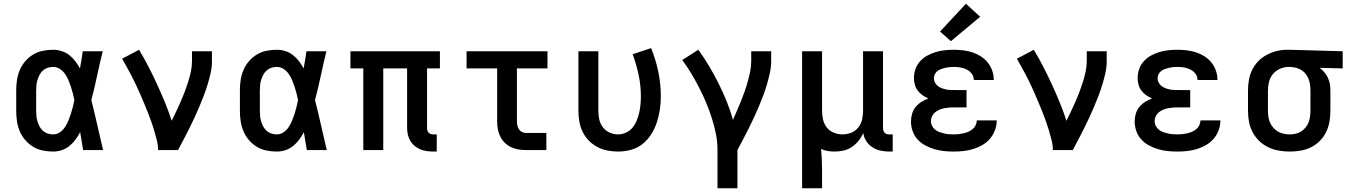

<svg xmlns="http://www.w3.org/2000/svg" viewBox="-20 -805 7240 1030"><path d="M265 8Q237 8 209.5 2.5Q182 -3 158 -17.5Q134 -32 115.5 -53.5Q97 -75 86 -101Q75 -127 71 -154.5Q67 -182 67 -210V-320Q67 -348 71 -375.5Q75 -403 86 -429Q97 -455 115.5 -476.5Q134 -498 158 -512.5Q182 -527 209.5 -532.5Q237 -538 265 -538Q288 -538 310.5 -531Q333 -524 351.5 -509.5Q370 -495 384 -476.5Q398 -458 409 -438Q413 -461 417 -484Q421 -507 424 -530H531Q515 -465 501 -399Q487 -333 470 -268Q487 -201 502 -134Q517 -67 533 0H426Q422 -24 418 -48Q414 -72 410 -96Q399 -75 385 -56Q371 -37 352.5 -22Q334 -7 311.5 0.5Q289 8 265 8ZM265 -84Q285 -84 301.5 -95.5Q318 -107 328.5 -123Q339 -139 346.5 -157Q354 -175 360 -193.5Q366 -212 370.5 -230.5Q375 -249 379 -268Q375 -287 370.5 -305Q366 -323 360 -341Q354 -359 346.5 -376.5Q339 -394 328 -409.5Q317 -425 300.5 -435.5Q284 -446 265 -446Q251 -446 236.5 -441.5Q222 -437 211 -427.5Q200 -418 193 -405Q186 -392 181.5 -378Q177 -364 175.5 -349.5Q174 -335 174 -320V-210Q174 -195 175.5 -180.5Q177 -166 181.5 -152Q186 -138 193 -125Q200 -112 211 -102.5Q222 -93 236.5 -88.5Q251 -84 265 -84Z M828 0Q828 -27 821.5 -52.5Q815 -78 807.5 -103.5Q800 -129 791 -154Q782 -179 772.5 -203.5Q763 -228 752.5 -252.5Q742 -277 731.5 -301.5Q721 -326 709.5 -350Q698 -374 686 -397.5Q674 -421 661 -444Q648 -467 635 -490L726 -538Q753 -493 777 -446.5Q801 -400 823 -352Q845 -304 865 -255.5Q885 -207 901 -157Q914 -183 926 -208.5Q938 -234 949.5 -260Q961 -286 971 -312.5Q981 -339 989.5 -366Q998 -393 1004 -421Q1010 -449 1010 -477V-530H1117V-477Q1117 -445 1110 -413.5Q1103 -382 1093.5 -351Q1084 -320 1072.5 -290Q1061 -260 1048.5 -230.5Q1036 -201 1022.5 -172Q1009 -143 994.5 -114Q980 -85 965 -56.5Q950 -28 935 0Z M1465 8Q1437 8 1409.5 2.5Q1382 -3 1358 -17.5Q1334 -32 1315.5 -53.5Q1297 -75 1286 -101Q1275 -127 1271 -154.5Q1267 -182 1267 -210V-320Q1267 -348 1271 -375.5Q1275 -403 1286 -429Q1297 -455 1315.5 -476.5Q1334 -498 1358 -512.5Q1382 -527 1409.5 -532.5Q1437 -538 1465 -538Q1488 -538 1510.5 -531Q1533 -524 1551.5 -509.5Q1570 -495 1584 -476.5Q1598 -458 1609 -438Q1613 -461 1617 -484Q1621 -507 1624 -530H1731Q1715 -465 1701 -399Q1687 -333 1670 -268Q1687 -201 1702 -134Q1717 -67 1733 0H1626Q1622 -24 1618 -48Q1614 -72 1610 -96Q1599 -75 1585 -56Q1571 -37 1552.5 -22Q1534 -7 1511.5 0.5Q1489 8 1465 8ZM1465 -84Q1485 -84 1501.5 -95.5Q1518 -107 1528.5 -123Q1539 -139 1546.5 -157Q1554 -175 1560 -193.5Q1566 -212 1570.5 -230.5Q1575 -249 1579 -268Q1575 -287 1570.5 -305Q1566 -323 1560 -341Q1554 -359 1546.5 -376.5Q1539 -394 1528 -409.5Q1517 -425 1500.5 -435.5Q1484 -446 1465 -446Q1451 -446 1436.5 -441.5Q1422 -437 1411 -427.5Q1400 -418 1393 -405Q1386 -392 1381.5 -378Q1377 -364 1375.5 -349.5Q1374 -335 1374 -320V-210Q1374 -195 1375.5 -180.5Q1377 -166 1381.5 -152Q1386 -138 1393 -125Q1400 -112 1411 -102.5Q1422 -93 1436.5 -88.5Q1451 -84 1465 -84Z M2305 8Q2287 8 2269 5.5Q2251 3 2234.5 -4Q2218 -11 2204 -22.5Q2190 -34 2181 -49.5Q2172 -65 2168 -82.5Q2164 -100 2164 -118V-438H2036V0H1929V-438H1860V-530H2340V-438H2271V-118Q2271 -111 2273 -104.5Q2275 -98 2280 -93Q2285 -88 2291.5 -86Q2298 -84 2305 -84H2323V8Z M2801 0Q2780 0 2759.5 -3.5Q2739 -7 2720.5 -16Q2702 -25 2687 -40Q2672 -55 2663 -74Q2654 -93 2650.5 -113.5Q2647 -134 2647 -155V-438H2483V-530H2917V-438H2753V-155Q2753 -144 2755.5 -132.5Q2758 -121 2764 -111.5Q2770 -102 2780 -97Q2790 -92 2801 -92H2911V0Z M3296 8Q3267 8 3238.5 2.5Q3210 -3 3184.5 -16.5Q3159 -30 3138.5 -51Q3118 -72 3105.5 -98Q3093 -124 3088 -152.5Q3083 -181 3083 -210V-530H3190V-210Q3190 -187 3195 -164Q3200 -141 3214 -122.5Q3228 -104 3250 -94Q3272 -84 3295 -84Q3317 -84 3338 -93.5Q3359 -103 3373 -120Q3387 -137 3395.5 -158Q3404 -179 3409 -200.5Q3414 -222 3416 -244.5Q3418 -267 3418 -289Q3418 -346 3406 -403Q3394 -460 3374 -514L3473 -547Q3498 -485 3511.5 -420Q3525 -355 3525 -289Q3525 -253 3520 -218Q3515 -183 3504 -149.5Q3493 -116 3474 -85.5Q3455 -55 3427.5 -33Q3400 -11 3365.5 -1.5Q3331 8 3296 8Z M3829 205V0Q3829 -44 3820.5 -87Q3812 -130 3798.5 -172Q3785 -214 3768 -254.5Q3751 -295 3731 -334Q3711 -373 3688.5 -410.5Q3666 -448 3640 -483L3726 -538Q3757 -496 3784 -450.5Q3811 -405 3834.5 -358Q3858 -311 3878 -262Q3898 -213 3912 -162Q3923 -187 3934 -212.5Q3945 -238 3955.5 -263.5Q3966 -289 3975 -315Q3984 -341 3991.5 -368Q3999 -395 4004.5 -422Q4010 -449 4010 -477V-530H4117V-477Q4117 -445 4110 -413.5Q4103 -382 4094 -351Q4085 -320 4073.5 -290Q4062 -260 4049.5 -230.5Q4037 -201 4023.5 -172Q4010 -143 3995.5 -114Q3981 -85 3966 -56.5Q3951 -28 3936 0V205Z M4283 205V-530H4390V-210Q4390 -186 4395.5 -162.5Q4401 -139 4416 -120.5Q4431 -102 4453.5 -93Q4476 -84 4500 -84Q4524 -84 4546.5 -93Q4569 -102 4584 -120.5Q4599 -139 4604.5 -162.5Q4610 -186 4610 -210V-530H4717V-118Q4717 -111 4719 -104.5Q4721 -98 4725.5 -93Q4730 -88 4736.5 -86Q4743 -84 4750 -84H4769V8H4750Q4727 8 4703.5 3Q4680 -2 4660 -15Q4640 -28 4627 -48.5Q4614 -69 4611 -92Q4602 -70 4586.5 -50.5Q4571 -31 4550.5 -17Q4530 -3 4506 2.5Q4482 8 4457 8Q4439 8 4420.5 5Q4402 2 4385 -6Q4387 21 4388.5 48Q4390 75 4390 102V205Z M5098 8Q5071 8 5045 5.5Q5019 3 4993.5 -4.5Q4968 -12 4944.5 -24.5Q4921 -37 4903 -56.5Q4885 -76 4876 -101.5Q4867 -127 4867 -153Q4867 -174 4873 -194.5Q4879 -215 4892 -231Q4905 -247 4922.5 -258Q4940 -269 4960 -277Q4943 -284 4928.5 -294.5Q4914 -305 4903 -319.5Q4892 -334 4887.5 -351.5Q4883 -369 4883 -387Q4883 -412 4891.5 -435.5Q4900 -459 4916.5 -477Q4933 -495 4955 -507Q4977 -519 5000.5 -526Q5024 -533 5048.5 -535.5Q5073 -538 5097 -538Q5122 -538 5147 -535Q5172 -532 5195.5 -524.5Q5219 -517 5240.5 -503.5Q5262 -490 5278 -470.5Q5294 -451 5302.5 -427Q5311 -403 5311 -379Q5311 -378 5311 -377.5Q5311 -377 5311 -376H5204Q5204 -377 5204 -377Q5204 -377 5204 -377Q5204 -395 5193 -409.5Q5182 -424 5166 -432Q5150 -440 5132.5 -443Q5115 -446 5097 -446Q5086 -446 5074.5 -445Q5063 -444 5052 -441.5Q5041 -439 5030 -435Q5019 -431 5010 -424.5Q5001 -418 4995.5 -407.5Q4990 -397 4990 -385Q4990 -373 4995.5 -362.5Q5001 -352 5010 -344.5Q5019 -337 5030.5 -332.5Q5042 -328 5053.5 -325.5Q5065 -323 5076.5 -322.5Q5088 -322 5100 -322H5165V-229H5100Q5086 -229 5072.5 -228Q5059 -227 5046 -224.5Q5033 -222 5020 -216.5Q5007 -211 4996.5 -202.5Q4986 -194 4980 -181.5Q4974 -169 4974 -155Q4974 -155 4974 -155Q4974 -155 4974 -155Q4974 -142 4980 -130Q4986 -118 4996.5 -109.5Q5007 -101 5019.5 -96.5Q5032 -92 5045 -89Q5058 -86 5071 -85Q5084 -84 5098 -84Q5111 -84 5124 -85.5Q5137 -87 5150 -90Q5163 -93 5175.5 -98.5Q5188 -104 5198 -112.5Q5208 -121 5214 -133.5Q5220 -146 5220 -159H5327Q5327 -159 5327 -159Q5327 -159 5327 -159Q5327 -132 5317.5 -106.5Q5308 -81 5291 -61Q5274 -41 5251 -27.5Q5228 -14 5202.5 -6Q5177 2 5150.5 5Q5124 8 5098 8ZM5081 -584 5023 -636 5162 -785 5238 -715Z M5628 0Q5628 -27 5621.5 -52.5Q5615 -78 5607.5 -103.5Q5600 -129 5591 -154Q5582 -179 5572.5 -203.5Q5563 -228 5552.5 -252.5Q5542 -277 5531.5 -301.5Q5521 -326 5509.5 -350Q5498 -374 5486 -397.5Q5474 -421 5461 -444Q5448 -467 5435 -490L5526 -538Q5553 -493 5577 -446.5Q5601 -400 5623 -352Q5645 -304 5665 -255.5Q5685 -207 5701 -157Q5714 -183 5726 -208.5Q5738 -234 5749.5 -260Q5761 -286 5771 -312.5Q5781 -339 5789.5 -366Q5798 -393 5804 -421Q5810 -449 5810 -477V-530H5917V-477Q5917 -445 5910 -413.5Q5903 -382 5893.5 -351Q5884 -320 5872.5 -290Q5861 -260 5848.5 -230.5Q5836 -201 5822.5 -172Q5809 -143 5794.5 -114Q5780 -85 5765 -56.5Q5750 -28 5735 0Z M6298 8Q6271 8 6245 5.5Q6219 3 6193.5 -4.5Q6168 -12 6144.5 -24.5Q6121 -37 6103 -56.5Q6085 -76 6076 -101.5Q6067 -127 6067 -153Q6067 -174 6073 -194.5Q6079 -215 6092 -231Q6105 -247 6122.5 -258Q6140 -269 6160 -277Q6143 -284 6128.5 -294.5Q6114 -305 6103 -319.5Q6092 -334 6087.5 -351.5Q6083 -369 6083 -387Q6083 -412 6091.5 -435.5Q6100 -459 6116.5 -477Q6133 -495 6155 -507Q6177 -519 6200.5 -526Q6224 -533 6248.5 -535.5Q6273 -538 6297 -538Q6322 -538 6347 -535Q6372 -532 6395.5 -524.5Q6419 -517 6440.5 -503.5Q6462 -490 6478 -470.5Q6494 -451 6502.5 -427Q6511 -403 6511 -379Q6511 -378 6511 -377.5Q6511 -377 6511 -376H6404Q6404 -377 6404 -377Q6404 -377 6404 -377Q6404 -395 6393 -409.5Q6382 -424 6366 -432Q6350 -440 6332.5 -443Q6315 -446 6297 -446Q6286 -446 6274.5 -445Q6263 -444 6252 -441.5Q6241 -439 6230 -435Q6219 -431 6210 -424.5Q6201 -418 6195.5 -407.5Q6190 -397 6190 -385Q6190 -373 6195.5 -362.5Q6201 -352 6210 -344.5Q6219 -337 6230.5 -332.5Q6242 -328 6253.5 -325.5Q6265 -323 6276.5 -322.5Q6288 -322 6300 -322H6365V-229H6300Q6286 -229 6272.5 -228Q6259 -227 6246 -224.5Q6233 -222 6220 -216.5Q6207 -211 6196.5 -202.5Q6186 -194 6180 -181.5Q6174 -169 6174 -155Q6174 -155 6174 -155Q6174 -155 6174 -155Q6174 -142 6180 -130Q6186 -118 6196.5 -109.5Q6207 -101 6219.5 -96.5Q6232 -92 6245 -89Q6258 -86 6271 -85Q6284 -84 6298 -84Q6311 -84 6324 -85.5Q6337 -87 6350 -90Q6363 -93 6375.5 -98.5Q6388 -104 6398 -112.5Q6408 -121 6414 -133.5Q6420 -146 6420 -159H6527Q6527 -159 6527 -159Q6527 -159 6527 -159Q6527 -132 6517.5 -106.5Q6508 -81 6491 -61Q6474 -41 6451 -27.5Q6428 -14 6402.5 -6Q6377 2 6350.5 5Q6324 8 6298 8Z M6899 8Q6870 8 6840.5 3Q6811 -2 6784 -15Q6757 -28 6735.5 -48.5Q6714 -69 6700 -95.5Q6686 -122 6680.5 -151Q6675 -180 6675 -210V-320Q6675 -348 6680 -376.5Q6685 -405 6697.5 -430.5Q6710 -456 6730 -476.5Q6750 -497 6775 -510.5Q6800 -524 6828 -531Q6856 -538 6884 -538Q6888 -538 6892 -538Q6896 -538 6900 -538L7183 -530V-438L7059 -441Q7073 -431 7084.5 -417.5Q7096 -404 7103.5 -388Q7111 -372 7114 -355Q7117 -338 7117 -320V-210Q7117 -181 7112 -152Q7107 -123 7094 -96.5Q7081 -70 7060 -49Q7039 -28 7013 -15Q6987 -2 6957.5 3Q6928 8 6899 8ZM6899 -84Q6915 -84 6930.5 -87.5Q6946 -91 6959.5 -99.5Q6973 -108 6983.5 -120.5Q6994 -133 6999.5 -147.5Q7005 -162 7007.5 -178Q7010 -194 7010 -210V-320Q7010 -343 7005 -365Q7000 -387 6986.5 -405.5Q6973 -424 6952.5 -434Q6932 -444 6909 -445L6900 -446Q6898 -446 6896 -446Q6894 -446 6892 -446Q6869 -446 6846.5 -436Q6824 -426 6809 -408Q6794 -390 6788 -367Q6782 -344 6782 -320V-210Q6782 -194 6784.5 -177.5Q6787 -161 6793.5 -146.5Q6800 -132 6811 -119.5Q6822 -107 6836 -99Q6850 -91 6866.5 -87.5Q6883 -84 6899 -84Z"/></svg>

Font: Iosevka Curly SmBdEx
Style: Regular
Weight: 600
Width: 7
Monospace: yes
Designer: Belleve Invis
Foundry: Belleve Invis
Version: Version 11.1.0; ttfautohint (v1.8.3)